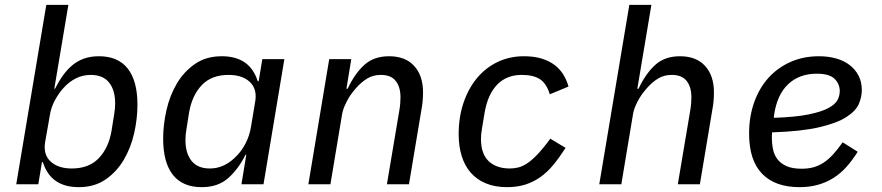

<svg xmlns="http://www.w3.org/2000/svg" viewBox="-20 -760 3640 792"><path d="M171 -740H262L204 -394H207Q222 -424 239.5 -448.5Q257 -473 278.5 -491Q300 -509 327 -518.5Q354 -528 388 -528Q467 -528 507 -477Q547 -426 547 -328Q547 -271 533.5 -211Q520 -151 491 -101.5Q462 -52 416 -20Q370 12 305 12Q189 12 157 -91H153L138 0H47ZM276 -65Q347 -65 387.5 -107.5Q428 -150 440 -220L451 -289Q455 -312 455 -334Q455 -388 430 -419.5Q405 -451 354 -451Q290 -451 240 -395Q222 -375 206 -345.5Q190 -316 185 -281L166 -173Q158 -122 189 -93.5Q220 -65 276 -65Z M976 0 996 -122H993Q963 -62 921 -25Q879 12 812 12Q733 12 693 -39Q653 -90 653 -188Q653 -245 666.5 -305Q680 -365 709 -414.5Q738 -464 784 -496Q830 -528 895 -528Q1011 -528 1043 -425H1047L1062 -516H1153L1067 0ZM846 -65Q909 -65 960 -121Q979 -141 994 -170.5Q1009 -200 1015 -235L1033 -343Q1041 -394 1010 -422.5Q979 -451 923 -451Q852 -451 812 -408.5Q772 -366 760 -296L749 -227Q745 -204 745 -182Q745 -128 770 -96.5Q795 -65 846 -65Z M1252 0 1338 -516H1429L1409 -394H1414Q1443 -456 1482.5 -492Q1522 -528 1585 -528Q1652 -528 1688.5 -488Q1725 -448 1725 -379Q1725 -362 1723.5 -344Q1722 -326 1718 -305L1667 0H1576L1627 -303Q1630 -320 1631 -334Q1632 -348 1632 -359Q1632 -401 1612.5 -426Q1593 -451 1551 -451Q1519 -451 1494.5 -436Q1470 -421 1448 -396Q1443 -390 1434.5 -379.5Q1426 -369 1417.5 -354.5Q1409 -340 1401 -321.5Q1393 -303 1390 -282L1343 0Z M2071 12Q2022 12 1984.5 -3.5Q1947 -19 1922 -47.5Q1897 -76 1884.5 -116.5Q1872 -157 1872 -206Q1872 -278 1892.5 -337.5Q1913 -397 1949 -439.5Q1985 -482 2034 -505Q2083 -528 2141 -528Q2183 -528 2214 -518.5Q2245 -509 2267.5 -492Q2290 -475 2304 -452Q2318 -429 2325 -403L2248 -371Q2234 -416 2207 -433.5Q2180 -451 2132 -451Q2070 -451 2031 -411Q1992 -371 1979 -295L1969 -235Q1966 -218 1965 -207.5Q1964 -197 1964 -187Q1964 -125 1996 -95Q2028 -65 2083 -65Q2100 -65 2117 -69Q2134 -73 2153.5 -85.5Q2173 -98 2196.5 -122.5Q2220 -147 2250 -188L2313 -150Q2288 -111 2263 -80.5Q2238 -50 2209 -29.5Q2180 -9 2146.5 1.5Q2113 12 2071 12Z M2576 -740H2667L2609 -394H2614Q2643 -456 2682.5 -492Q2722 -528 2785 -528Q2852 -528 2888.5 -488Q2925 -448 2925 -379Q2925 -362 2923.5 -344Q2922 -326 2918 -305L2867 0H2776L2827 -303Q2830 -320 2831 -334Q2832 -348 2832 -359Q2832 -401 2812.5 -426Q2793 -451 2751 -451Q2719 -451 2694.5 -436Q2670 -421 2648 -396Q2643 -390 2634.5 -379.5Q2626 -369 2617 -354Q2608 -339 2600.5 -321Q2593 -303 2590 -282L2543 0H2452Z M3278 12Q3177 12 3123.5 -43.5Q3070 -99 3070 -209Q3070 -279 3091 -338Q3112 -397 3150 -439Q3188 -481 3241 -504.5Q3294 -528 3358 -528Q3396 -528 3428.5 -519Q3461 -510 3484.5 -492Q3508 -474 3521.5 -448Q3535 -422 3535 -388Q3535 -360 3522.5 -331Q3510 -302 3471 -277Q3432 -252 3359 -235Q3286 -218 3165 -214Q3164 -207 3164 -200.5Q3164 -194 3164 -192Q3164 -166 3169 -143Q3174 -120 3187.5 -102.5Q3201 -85 3225 -74.5Q3249 -64 3287 -64Q3314 -64 3335.5 -70Q3357 -76 3376.5 -88.5Q3396 -101 3415.5 -122Q3435 -143 3456 -173L3518 -134Q3496 -99 3472 -72Q3448 -45 3419 -26.5Q3390 -8 3355 2Q3320 12 3278 12ZM3349 -456Q3277 -456 3231 -412.5Q3185 -369 3173 -285L3172 -274Q3262 -277 3315.5 -288Q3369 -299 3397.5 -314.5Q3426 -330 3435 -348Q3444 -366 3444 -384Q3444 -414 3422.5 -435Q3401 -456 3349 -456Z"/></svg>

Font: IBM Plex Mono Text
Style: Italic
Weight: 450
Italic angle: -9°
Monospace: yes
Designer: Mike Abbink, Paul van der Laan, Pieter van Rosmalen
Foundry: Bold Monday
Version: Version 2.1